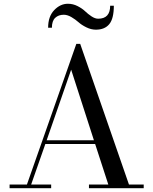

<svg xmlns="http://www.w3.org/2000/svg" viewBox="-20 -997 812 1017"><path d="M317.9 -918.9Q290 -918.9 272.5 -902.6Q254.9 -886.2 254.9 -850.1H234.9Q234.9 -909.7 267.1 -943.4Q299.3 -977.1 339.8 -977.1Q366.7 -977.1 391.1 -964.6Q415.5 -952.1 430.7 -937.5Q445.8 -922.9 464.6 -910.4Q483.4 -897.9 500 -897.9Q563.5 -897.9 563.5 -966.8H583Q583 -898.4 558.8 -869.1Q534.7 -839.8 487.8 -839.8Q462.4 -839.8 437.3 -852.3Q412.1 -864.7 395.8 -879.4Q379.4 -894 358.2 -906.5Q336.9 -918.9 317.9 -918.9ZM30.8 -19.5H122.6L384.3 -764.6H404.8L663.1 -19.5H741.2V0H451.2V-19.5H553.7L483.9 -234.4H220.2L145 -19.5H251V0H30.8ZM356.9 -627.9 227.1 -253.9H477.5Z"/></svg>

Font: Bodoni* 11pt
Style: Regular
Weight: 400
Version: Version 2.3